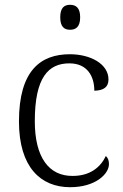

<svg xmlns="http://www.w3.org/2000/svg" viewBox="-20 -770 512 800"><path d="M272 -646C296 -646 314 -658 314 -698C314 -738 296 -750 272 -750C248 -750 231 -738 231 -698C231 -658 248 -646 272 -646ZM272 10C379 10 434 -46 434 -86C434 -101 430 -112 421 -120C399 -73 355 -37 283 -37C184 -36 125 -114 125 -265C125 -448 182 -506 269 -506C344 -506 373 -452 373 -392C412 -393 432 -407 432 -439C432 -503 358 -544 271 -544C150 -544 59 -477 59 -264C59 -73 150 10 272 10Z"/></svg>

Font: Noto Serif Telugu Light
Style: Regular
Weight: 300
Designer: Jelle Bosma - Monotype Design Team
Foundry: Monotype Imaging Inc.
Version: Version 2.005